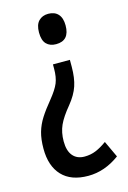

<svg xmlns="http://www.w3.org/2000/svg" viewBox="-114 -599 560 843"><g transform="rotate(-15 166.5 -177.5)"><path d="M233 -293Q233 -242 221 -206Q209 -170 178 -132Q143 -90 128.5 -58Q114 -26 114 15Q114 58 133 80.5Q152 103 186 103Q214 103 238 93Q262 83 288 64L323 139Q255 189 180 189Q102 189 61 145.5Q20 102 20 23Q20 -20 29 -51.5Q38 -83 56.5 -112Q75 -141 104 -176Q135 -214 145.5 -240Q156 -266 156 -304V-324H233ZM254 -475Q254 -406 193 -406Q165 -406 149 -422.5Q133 -439 133 -475Q133 -510 149.5 -527Q166 -544 193 -544Q222 -544 238 -526.5Q254 -509 254 -475Z"/></g></svg>

Font: Noto Sans Thai ExtCond Med
Style: Regular
Weight: 500
Width: 2
Designer: Monotype Design Team
Foundry: Monotype Imaging Inc.
Version: Version 2.002; ttfautohint (v1.8.4.7-5d5b)